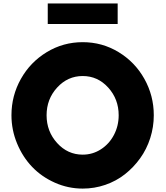

<svg xmlns="http://www.w3.org/2000/svg" viewBox="-20 -1086 970 1121"><path d="M258.8 -945.8V-1065.9H667V-945.8ZM46.9 -413.1Q46.9 -527.3 102.1 -625.5Q157.2 -723.6 253.2 -781.7Q349.1 -839.8 462.9 -839.8Q576.7 -839.8 672.4 -781.7Q768.1 -723.6 823 -625.5Q877.9 -527.3 877.9 -413.1Q877.9 -344.7 857.2 -279.8Q836.4 -214.8 798.3 -161.9Q760.3 -108.9 709.5 -68.8Q658.7 -28.8 595 -6.8Q531.2 15.1 462.9 15.1Q377.9 15.1 300.5 -19.3Q223.1 -53.7 167.7 -111.6Q112.3 -169.4 79.6 -248.5Q46.9 -327.6 46.9 -413.1ZM462.9 -183.1Q521 -183.1 569.3 -214.4Q617.7 -245.6 645.3 -298.3Q672.9 -351.1 672.9 -413.1Q672.9 -507.3 611.8 -574.7Q550.8 -642.1 462.9 -642.1Q375 -642.1 313.5 -574.7Q252 -507.3 252 -413.1Q252 -318.8 313.5 -251Q375 -183.1 462.9 -183.1Z"/></svg>

Font: Hussar Preview
Style: Bold
Weight: 700
Foundry: Cannot Into Space Fonts, PlusOne Fonts
Version: Version 2.29RC2 "Millennial"